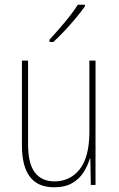

<svg xmlns="http://www.w3.org/2000/svg" viewBox="-20 -784 503 814"><path d="M385 -527V0H365L363 -112H361Q352 -82 334.5 -54Q317 -26 286.5 -8Q256 10 209 10Q73 10 73 -167V-527H99V-173Q99 -90 128 -52.5Q157 -15 211 -15Q277 -15 318 -66.5Q359 -118 359 -227V-527ZM340 -757Q323 -733 300 -705.5Q277 -678 252.5 -652Q228 -626 206 -606H190V-616Q224 -653 255 -690Q286 -727 310 -764H340Z"/></svg>

Font: Noto Sans Bengali Condensed Thin
Style: Regular
Weight: 100
Width: 3
Designer: Joana Ranito - Universal Thirst; Jelle Bosma - Monotype Design Team
Foundry: Universal Thirst ehf.
Version: Version 3.000; ttfautohint (v1.8.4.7-5d5b)